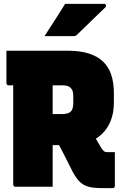

<svg xmlns="http://www.w3.org/2000/svg" viewBox="-20 -961 640 988"><path d="M427 -326Q446 -293 464 -263Q482 -233 501 -200Q508 -189 514.5 -183.5Q521 -178 531 -178Q534 -178 537 -178Q540 -178 543 -178H571Q571 -134 571 -91.5Q571 -49 571 -4Q571 1 568 4Q565 7 560 7Q548 7 533 7Q518 7 504 7Q462 7 436 0Q410 -7 391 -25Q372 -43 353 -79Q332 -121 311 -162.5Q290 -204 268 -245ZM13 -700Q92 -700 171 -700Q250 -700 329 -700Q391 -700 436 -686Q481 -672 510 -644.5Q539 -617 552.5 -576Q566 -535 566 -481V-434Q566 -382 550.5 -341.5Q535 -301 505.5 -272.5Q476 -244 436 -229Q396 -214 346 -214Q309 -214 271 -214Q233 -214 196 -214L185 -207V-374Q213 -374 241 -374Q269 -374 296 -374Q319 -374 332.5 -379.5Q346 -385 351.5 -398Q357 -411 357 -434V-466Q357 -483 353.5 -493Q350 -503 343 -509Q336 -517 324.5 -519.5Q313 -522 299 -522Q253 -522 207.5 -522Q162 -522 116 -522Q70 -522 24 -522Q19 -522 16 -525Q13 -528 13 -533Q13 -575 13 -616Q13 -657 13 -700ZM251 0Q202 0 155 0Q108 0 59 0Q54 0 51 -3.5Q48 -7 48 -11Q48 -91 48 -169Q48 -247 48 -325Q48 -403 48 -481Q48 -559 48 -639H265L251 -621Q251 -577 251 -534Q251 -491 251 -448Q251 -390 251 -333Q251 -276 251 -218.5Q251 -161 251 -100Q251 -73 251 -47.5Q251 -22 251 0ZM315 -941Q354 -941 386 -941Q418 -941 449.5 -941Q481 -941 517 -941Q523 -941 525 -935Q527 -929 523 -924Q503 -905 486.5 -889Q470 -873 453.5 -857Q437 -841 418.5 -823Q400 -805 376 -782Q373 -778 368 -776.5Q363 -775 355 -775Q328 -775 303 -775Q278 -775 255 -775Q232 -775 209 -775Q227 -803 244.5 -830Q262 -857 280 -885Q298 -913 315 -941Z"/></svg>

Font: Recursive Monospace Black
Style: Regular
Weight: 900
Version: Version 1.047